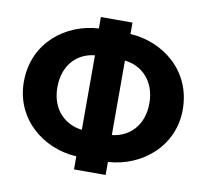

<svg xmlns="http://www.w3.org/2000/svg" viewBox="-82 -837 996 927"><g transform="rotate(10 416.5 -373.5)"><path d="M339 0H494V-64C656 -73 807 -193 806 -377C805 -567 654 -682 494 -691V-747H339V-691C180 -682 28 -569 27 -377C26 -194 174 -73 339 -64ZM343 -195C265 -203 191 -263 191 -377C191 -490 260 -552 343 -560ZM490 -195V-560C571 -552 642 -489 642 -377C642 -264 570 -203 490 -195Z"/></g></svg>

Font: FIGSv2-sans-serif ExtraBold
Style: Regular
Weight: 800
Designer: Matt McInerney, Pablo Impallari, Rodrigo Fuenzalida,Mirko Velimirovic
Foundry: Matt McInerney, Pablo Impallari, Rodrigo Fuenzalida
Version: Version 4.021;hotconv 1.0.109;makeotfexe 2.5.65596